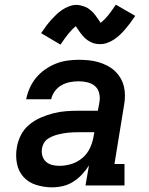

<svg xmlns="http://www.w3.org/2000/svg" viewBox="-20 -794 640 822"><path d="M203 8Q169 8 136 -2Q103 -12 81 -36Q59 -60 52.5 -94Q46 -128 52 -162Q56 -189 69.5 -215.5Q83 -242 105.5 -260.5Q128 -279 154.5 -290.5Q181 -302 208.5 -309Q236 -316 263.5 -318Q291 -320 318 -320H399L406 -358Q409 -377 404.5 -395.5Q400 -414 386.5 -425.5Q373 -437 354.5 -441.5Q336 -446 317 -446Q299 -446 280 -442.5Q261 -439 244 -429.5Q227 -420 215 -404Q203 -388 199 -369H92Q97 -394 107.5 -417.5Q118 -441 134.5 -461Q151 -481 173 -496.5Q195 -512 219 -521.5Q243 -531 268 -534.5Q293 -538 317 -538Q338 -538 359 -536Q380 -534 399.5 -528.5Q419 -523 437 -514Q455 -505 469.5 -492Q484 -479 494.5 -462Q505 -445 510 -425.5Q515 -406 515 -385Q515 -364 511 -343L470 -92H513V0H346L361 -86Q348 -65 331 -47Q314 -29 293.5 -16Q273 -3 250 2.5Q227 8 204 8Q204 8 204 8Q204 8 203 8ZM234 -84Q260 -84 286 -92Q312 -100 333 -118Q354 -136 365.5 -161Q377 -186 381 -212L384 -228H318Q306 -228 295 -227.5Q284 -227 272.5 -226Q261 -225 250 -223Q239 -221 227.5 -218Q216 -215 205 -210.5Q194 -206 184 -199Q174 -192 168 -181.5Q162 -171 160 -160Q157 -144 161 -128.5Q165 -113 176 -102.5Q187 -92 202.5 -88Q218 -84 234 -84ZM239 -603 156 -652Q168 -670 179 -684.5Q190 -699 200.5 -710.5Q211 -722 222 -732.5Q233 -743 246.5 -752Q260 -761 276 -767Q292 -773 307 -773Q315 -773 322 -771.5Q329 -770 335.5 -768Q342 -766 348.5 -763Q355 -760 360.5 -756Q366 -752 371 -747.5Q376 -743 381 -737.5Q386 -732 389.5 -727Q393 -722 396.5 -717Q400 -712 404 -706.5Q408 -701 411 -696Q427 -709 441.5 -726.5Q456 -744 476 -774L559 -726Q547 -708 536 -693.5Q525 -679 514.5 -667Q504 -655 493.5 -645Q483 -635 469 -625.5Q455 -616 439.5 -610.5Q424 -605 408 -605Q401 -605 394 -606Q387 -607 380.5 -609Q374 -611 367.5 -614.5Q361 -618 355.5 -621.5Q350 -625 344.5 -630Q339 -635 334.5 -640.5Q330 -646 326 -651Q322 -656 319 -660.5Q316 -665 311.5 -671.5Q307 -678 304 -682Q289 -669 274 -651Q259 -633 239 -603Z"/></svg>

Font: Iosevka Curly Slab SmBdExObl
Style: Regular
Weight: 600
Width: 7
Italic angle: -9°
Monospace: yes
Designer: Belleve Invis
Foundry: Belleve Invis
Version: Version 11.1.0; ttfautohint (v1.8.3)